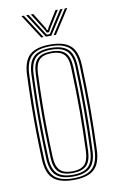

<svg xmlns="http://www.w3.org/2000/svg" viewBox="-86 -801 527 855"><g transform="rotate(-10 177.0 -373.5)"><path d="M177 6.2Q113.2 6.2 84.4 -20.4Q55.5 -47 52.8 -108.2Q50.2 -172.5 49.2 -233.2Q48.2 -294 49.1 -357Q50 -420 52.8 -490.8Q55.5 -553.8 85 -580Q114.5 -606.2 177 -606.2Q239.2 -606.2 268.9 -580.1Q298.5 -554 301 -490.8Q305 -386.8 304.9 -294.1Q304.8 -201.5 301 -108.2Q298.5 -45.8 269 -19.8Q239.5 6.2 177 6.2ZM177 -1.5Q235 -1.5 262 -26.1Q289 -50.8 291.2 -108.8Q295 -200 295.1 -292.1Q295.2 -384.2 291.2 -490.5Q289 -549 262 -573.8Q235 -598.5 177 -598.5Q118.5 -598.5 91.8 -573.6Q65 -548.8 62.8 -490.5Q60 -419.8 59 -356.9Q58 -294 59 -233.5Q60 -173 62.8 -108.8Q65 -51.2 91.8 -26.4Q118.5 -1.5 177 -1.5ZM177 -9.2Q122.8 -9.2 98.8 -32.8Q74.8 -56.2 72.5 -109Q69.8 -174 68.8 -234.1Q67.8 -294.2 68.8 -356.6Q69.8 -419 72.5 -490Q74.8 -544 99.1 -567.4Q123.5 -590.8 177 -590.8Q228.5 -590.8 254 -568.4Q279.5 -546 281.5 -490Q284.2 -419.5 285 -355.1Q285.8 -290.8 284.9 -229.9Q284 -169 281.5 -109.2Q279.5 -55 254.6 -32.1Q229.8 -9.2 177 -9.2ZM177 -17.2Q225.8 -17.2 247.8 -38.8Q269.8 -60.2 271.8 -109.8Q275.5 -204.2 275.6 -293.8Q275.8 -383.2 271.8 -489.5Q269.8 -541 246.9 -561.9Q224 -582.8 177 -582.8Q128.2 -582.8 106.4 -561.1Q84.5 -539.5 82.2 -489.5Q79.5 -420 78.5 -358.1Q77.5 -296.2 78.5 -235.6Q79.5 -175 82.2 -109.5Q84.5 -59.8 106.6 -38.5Q128.8 -17.2 177 -17.2ZM177 -25Q133.5 -25 113.6 -44.8Q93.8 -64.5 92 -109.8Q89.5 -171 88.4 -230.1Q87.2 -289.2 88.1 -352.6Q89 -416 92 -489.5Q93.8 -535.8 113.9 -555.4Q134 -575 177 -575Q220.5 -575 240.2 -555.1Q260 -535.2 262 -489Q266 -382 265.9 -292.8Q265.8 -203.5 262 -110Q260 -64.2 240.1 -44.6Q220.2 -25 177 -25ZM177 -32.8Q215.2 -32.8 232.9 -50.8Q250.5 -68.8 252 -110.2Q255.8 -202.5 256 -290.9Q256.2 -379.2 252 -488.8Q250.5 -531.8 232.5 -549.5Q214.5 -567.2 177 -567.2Q138.5 -567.2 121.1 -549Q103.8 -530.8 101.8 -489.2Q99 -415.2 98.1 -352.2Q97.2 -289.2 98.2 -230.5Q99.2 -171.8 101.8 -110Q103.8 -69.5 120.8 -51.1Q137.8 -32.8 177 -32.8ZM73.8 -753H84.5L154.8 -644H144ZM95 -753H106L159.2 -669.5L170.5 -652.2H184.2L195.2 -669.5L248.8 -753H259.8L189.8 -644H165ZM116.2 -753H127.2L171.5 -681.2L174.5 -672.5H180.2L183.2 -681.2L227.5 -753H238.5L190.2 -675.8L182.5 -661.2H172.2L164.8 -675.8ZM270.2 -753H281L210.5 -644H200Z"/></g></svg>

Font: Big Shoulders Inline Text Thin ExtraLight
Style: Regular
Weight: 250
Version: Version 2.002